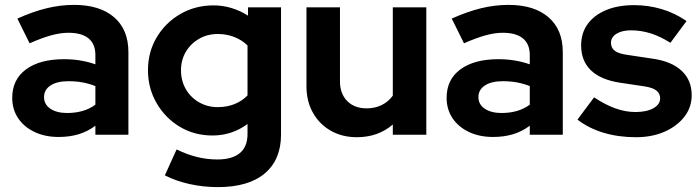

<svg xmlns="http://www.w3.org/2000/svg" viewBox="-20 -551 2862 785"><path d="M220 9Q164 9 121 -11.5Q78 -32 54 -68Q30 -104 30 -151Q30 -226 86.5 -267.5Q143 -309 242 -309Q310 -309 370 -288V-326Q370 -371 342 -394Q314 -417 260 -417Q227 -417 189 -406.5Q151 -396 101 -374L51 -475Q113 -503 169.5 -517Q226 -531 283 -531Q388 -531 446.5 -480.5Q505 -430 505 -338V0H370V-37Q338 -13 301 -2Q264 9 220 9ZM160 -154Q160 -124 186 -106.5Q212 -89 255 -89Q289 -89 318 -97.5Q347 -106 370 -123V-199Q345 -209 318 -214Q291 -219 260 -219Q213 -219 186.5 -201.5Q160 -184 160 -154Z M871 214Q811 214 755 201.5Q699 189 654 166L702 60Q745 81 786 91Q827 101 868 101Q929 101 960.5 75Q992 49 992 -3V-44Q928 3 849 3Q775 3 715.5 -32.5Q656 -68 620.5 -129Q585 -190 585 -264Q585 -338 620.5 -398Q656 -458 717 -493.5Q778 -529 853 -529Q891 -529 927 -518Q963 -507 994 -487V-521H1129V-1Q1129 102 1062.5 158Q996 214 871 214ZM870 -113Q908 -113 939 -125.5Q970 -138 992 -161V-365Q970 -387 938.5 -399.5Q907 -412 871 -412Q828 -412 794 -392.5Q760 -373 740 -339.5Q720 -306 720 -264Q720 -221 739.5 -187Q759 -153 793.5 -133Q828 -113 870 -113Z M1439 10Q1379 10 1332.5 -16.5Q1286 -43 1259.5 -90Q1233 -137 1233 -198V-521H1370V-218Q1370 -168 1399.5 -138Q1429 -108 1479 -108Q1513 -108 1540.5 -121.5Q1568 -135 1586 -160V-521H1723V0H1586V-42Q1526 10 1439 10Z M1996 9Q1940 9 1897 -11.5Q1854 -32 1830 -68Q1806 -104 1806 -151Q1806 -226 1862.5 -267.5Q1919 -309 2018 -309Q2086 -309 2146 -288V-326Q2146 -371 2118 -394Q2090 -417 2036 -417Q2003 -417 1965 -406.5Q1927 -396 1877 -374L1827 -475Q1889 -503 1945.5 -517Q2002 -531 2059 -531Q2164 -531 2222.5 -480.5Q2281 -430 2281 -338V0H2146V-37Q2114 -13 2077 -2Q2040 9 1996 9ZM1936 -154Q1936 -124 1962 -106.5Q1988 -89 2031 -89Q2065 -89 2094 -97.5Q2123 -106 2146 -123V-199Q2121 -209 2094 -214Q2067 -219 2036 -219Q1989 -219 1962.5 -201.5Q1936 -184 1936 -154Z M2580 10Q2508 10 2447 -8.5Q2386 -27 2341 -62L2409 -153Q2454 -123 2495.5 -108Q2537 -93 2578 -93Q2624 -93 2651.5 -108.5Q2679 -124 2679 -149Q2679 -169 2663.5 -181Q2648 -193 2614 -198L2514 -213Q2436 -225 2396 -263.5Q2356 -302 2356 -365Q2356 -416 2382.5 -452.5Q2409 -489 2457.5 -509.5Q2506 -530 2573 -530Q2630 -530 2684.5 -514Q2739 -498 2787 -465L2721 -376Q2678 -403 2639 -415Q2600 -427 2560 -427Q2523 -427 2500.5 -413Q2478 -399 2478 -376Q2478 -355 2494 -343Q2510 -331 2549 -326L2649 -311Q2726 -300 2767 -261.5Q2808 -223 2808 -162Q2808 -112 2778 -73.5Q2748 -35 2697 -12.5Q2646 10 2580 10Z"/></svg>

Font: Red Hat Display ExtraBold
Style: Regular
Weight: 800
Designer: Pentagram, MCKL
Foundry: Pentagram, MCKL
Version: Version 1.023